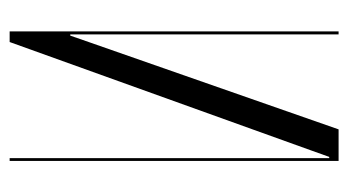

<svg xmlns="http://www.w3.org/2000/svg" viewBox="-186 -554 739 408"><g transform="rotate(90 184.0 -349.5)"><path d="M254.4 -699 69.1 -168.8 55.2 -128.8H52.6V-168.8V-699H46.2V0H68.8L298.6 -639.1L312.9 -679.1H315.5V-639.1V0H321.5V-699Z"/></g></svg>

Font: Moniqa Black
Style: Regular
Weight: 900
Designer: Rajesh Rajput
Foundry: Rajesh Rajput
Version: Version 1.000